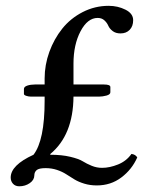

<svg xmlns="http://www.w3.org/2000/svg" viewBox="-20 -632 530 666"><path d="M86.9 -296.9Q79.1 -296.9 71 -299.6Q63 -302.2 63 -306.2V-323.2Q63 -331.1 74.5 -335Q85.9 -338.9 101.1 -338.9H134.8V-359.9Q134.8 -406.7 151.1 -451.9Q167.5 -497.1 196 -532.7Q224.6 -568.4 266.8 -590.1Q309.1 -611.8 356.9 -611.8Q388.7 -611.8 415.3 -598.4Q441.9 -585 441.9 -562Q441.9 -541 429.9 -528.6Q418 -516.1 397.9 -516.1Q381.3 -516.1 370.6 -524.4Q359.9 -532.7 355.5 -543Q351.1 -553.2 342 -561.5Q333 -569.8 318.8 -569.8Q283.7 -569.8 259.3 -523.4Q234.9 -477.1 234.9 -411.1V-338.9H340.8Q362.8 -338.9 362.8 -330.1V-312Q362.8 -304.2 349.4 -300.5Q335.9 -296.9 324.2 -296.9H234.9Q233.9 -163.1 153.8 -97.2L154.8 -95.2Q194.3 -95.2 223.9 -88.1Q253.4 -81.1 267.1 -72.5Q280.8 -64 298.1 -56.9Q315.4 -49.8 334 -49.8Q360.4 -49.8 389.4 -61.5Q418.5 -73.2 436 -98.1Q450.2 -96.2 456.1 -85.9Q437.5 -43.9 400.9 -16.4Q364.3 11.2 315.9 11.2Q292.5 11.2 272.5 5.1Q252.4 -1 238 -9.8Q223.6 -18.6 209.7 -27.6Q195.8 -36.6 177.5 -42.7Q159.2 -48.8 138.2 -48.8Q114.7 -48.8 106.9 -41.7Q99.1 -34.7 99.1 -23.9Q99.1 -7.8 83.3 3.2Q67.4 14.2 46.9 14.2Q33.2 14.2 25.1 5.4Q17.1 -3.4 17.1 -16.1Q17.1 -59.1 96.2 -95.2Q134.8 -145 134.8 -282.2V-296.9Z"/></svg>

Font: Common Serif Medium
Style: Regular
Weight: 500
Designer: Philipp H. Poll, Khaled Hosny
Foundry: Stefan Peev, Context Ltd.
Version: Version 1.026